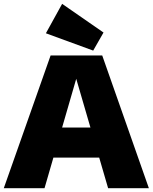

<svg xmlns="http://www.w3.org/2000/svg" viewBox="-20 -997 809 1017"><path d="M0 0 248 -703.1H521.5L768.6 0H552.7L383.8 -579.6L215.8 0ZM195.3 -162.1V-321.3H571.3V-162.1ZM473.6 -729 223.1 -820.8 309.1 -976.6 528.3 -824.7Z"/></svg>

Font: Schibsted Grotesk Black
Style: Regular
Weight: 900
Designer: Bakken & Baeck AS, Henrik Kongsvoll
Foundry: Schibsted ASA
Version: Version 1.100;gftools[0.9.25]